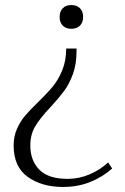

<svg xmlns="http://www.w3.org/2000/svg" viewBox="-20 -512 496 760"><path d="M216 -445Q216 -467 228.5 -479.5Q241 -492 262 -492Q284 -492 296.5 -479.5Q309 -467 309 -445Q309 -423 296.5 -410.5Q284 -398 262 -398Q241 -398 228.5 -410.5Q216 -423 216 -445ZM34 64Q34 28 47 -1.5Q60 -31 78.5 -53Q97 -75 130 -107Q166 -142 188.5 -169Q211 -196 226.5 -234Q242 -272 242 -320H283V-310Q283 -258 268.5 -218.5Q254 -179 233.5 -151.5Q213 -124 180 -88Q140 -46 120 -13Q100 20 100 64Q100 123 135.5 159.5Q171 196 248 196Q293 196 335 178Q377 160 408 131L424 155Q387 188 338 208Q289 228 229 228Q145 228 89.5 188Q34 148 34 64Z"/></svg>

Font: Trirong Light
Style: Regular
Weight: 300
Designer: Katatrad Team
Foundry: CadsonDemak
Version: Version 1.001